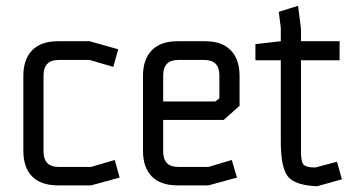

<svg xmlns="http://www.w3.org/2000/svg" viewBox="-20 -643 1225 666"><path d="M181 -500H291L390 -472L373 -411L291 -435H183Q131 -435 131 -381V-118Q131 -64 183 -64H296L378 -88L395 -27L296 0H181Q122 0 91.5 -31Q61 -62 61 -120V-380Q61 -437 91.5 -468.5Q122 -500 181 -500Z M596 0Q537 0 506.5 -31Q476 -62 476 -120V-380Q476 -437 506.5 -468.5Q537 -500 596 -500H691Q750 -500 780.5 -468.5Q811 -437 811 -380V-276L756 -227H546V-118Q546 -64 598 -64H703L784 -88L802 -27L703 0ZM546 -381V-291H727L741 -302V-381Q741 -435 689 -435H598Q546 -435 546 -381Z M1080 3Q1003 0 978.5 -31Q954 -62 954 -152V-434H866V-490L954 -500V-546L947 -602L1014 -623L1024 -543V-500H1158V-434H1024V-118Q1024 -81 1033.5 -71.5Q1043 -62 1074 -62L1149 -82L1166 -21Z"/></svg>

Font: Strong
Style: Regular
Weight: 400
Designer: Roman Shchyukin (Gaslight Type Foundry)
Foundry: Cyreal (www.cyreal.org)
Version: Version 1.001